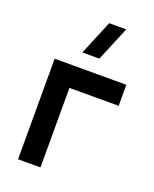

<svg xmlns="http://www.w3.org/2000/svg" viewBox="-148 -886 777 969"><g transform="rotate(20 240.0 -401.0)"><path d="M359 -802.5 282 -617.5H190.5L267.5 -802.5ZM70 0V-540H455V-427H190.5V0Z"/></g></svg>

Font: Vortex Mix
Style: Bold
Weight: 700
Designer: Mikhail Sharanda
Foundry: Mikhail Sharanda
Version: Version 4.504;Glyphs 3.1.2 (3151)